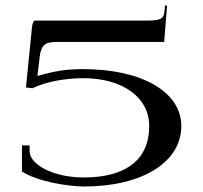

<svg xmlns="http://www.w3.org/2000/svg" viewBox="-20 -675 741 700"><path d="M60 -49.7C116.4 -13.6 222 4 286 5C498.5 5 641 -83.5 641 -215.5C641 -339.7 497.8 -423 283 -423C220.7 -423 179.7 -416.1 116.4 -397.9L124.7 -467.5C129.2 -507.2 142.5 -522 183 -522H578.5L589.2 -654.6L581.7 -655.1L579.7 -635C576.6 -604.4 566.5 -600 508.5 -600H108C103 -600 98.2 -591.7 96.6 -575.8L74.6 -356.2L98.4 -353.3C147.4 -377.6 222 -390 283 -390C427.6 -390 524 -319.9 524 -215.5C524 -93.9 440.6 -28 285.8 -28C173 -28 90 -75 88 -122V-145H60Z"/></svg>

Font: Prida01
Style: Bold
Weight: 700
Designer: gluk
Foundry: gluk
Version: Version 00.072